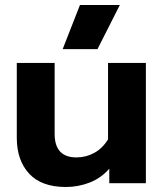

<svg xmlns="http://www.w3.org/2000/svg" viewBox="-20 -731 655 766"><path d="M299 -711H458L369 -535H230ZM47 -181V-480H198V-197Q198 -103 285 -103Q323 -103 356 -121Q389 -139 411 -175V-480H562V0H416V-58Q384 -21 338.5 -3Q293 15 243 15Q145 15 96 -38.5Q47 -92 47 -181Z"/></svg>

Font: Prompt SemiBold
Style: Regular
Weight: 600
Designer: Katatrad Team
Foundry: CadsonDemak
Version: Version 1.001